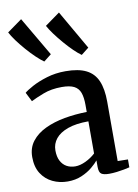

<svg xmlns="http://www.w3.org/2000/svg" viewBox="-95 -924 717 997"><g transform="rotate(-10 263.5 -426.0)"><path d="M180.5 10.5Q137.5 10.5 101 -7Q64.5 -24.5 42.2 -59.2Q20 -94 20 -146Q20 -195 46.8 -229.2Q73.5 -263.5 119 -285Q164.5 -306.5 221.5 -316.8Q278.5 -327 339.5 -328V-365Q339.5 -405 330.5 -429.8Q321.5 -454.5 298.8 -466.2Q276 -478 234 -478Q178.5 -478 136 -461.5Q93.5 -445 69 -432.5L44.5 -481Q57 -492 89.5 -509.8Q122 -527.5 168 -541.5Q214 -555.5 267 -555.5Q335.5 -555.5 376.2 -535Q417 -514.5 435.2 -471.8Q453.5 -429 453.5 -362V-49L507.5 -48V-6.5Q496.5 -3.5 478 0Q459.5 3.5 438.8 6Q418 8.5 399.5 8.5Q370.5 8.5 358 0Q345.5 -8.5 345.5 -37.5V-71.5Q334 -57 310.8 -37.5Q287.5 -18 254.5 -3.8Q221.5 10.5 180.5 10.5ZM232.5 -60Q258 -60 287.5 -74Q317 -88 339.5 -109V-278.5Q274 -278.5 230.8 -263Q187.5 -247.5 166 -220.8Q144.5 -194 144.5 -159.5Q144.5 -126 156 -104Q167.5 -82 187.2 -71Q207 -60 232.5 -60ZM167.5 -624.5Q151.5 -635.5 128.2 -657.5Q105 -679.5 81.2 -706.8Q57.5 -734 38.2 -760.2Q19 -786.5 9.5 -805.5L87.5 -861.5L208 -655.5L168.5 -624.5ZM365 -624.5Q349 -635.5 326.5 -657.2Q304 -679 280.8 -706Q257.5 -733 238.2 -759.2Q219 -785.5 208.5 -805L287 -861.5L405.5 -655.5L366 -624.5Z"/></g></svg>

Font: Merriweather 48pt SemiBold
Style: Regular
Weight: 600
Version: Version 2.100